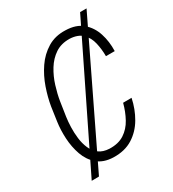

<svg xmlns="http://www.w3.org/2000/svg" viewBox="-198 -876 943 1046"><g transform="rotate(-30 274.0 -353.0)"><path d="M512.2 -766.6 112.8 60.5 66.9 61 471.7 -766.6ZM427.7 -221.7 481 -222.2Q467.8 -158.2 436.5 -104.7Q405.3 -51.3 355.2 -19.8Q305.2 11.7 233.9 9.8Q172.4 7.8 135.5 -23.9Q98.6 -55.7 81.3 -104.7Q64 -153.8 61 -208.7Q58.1 -263.7 64.9 -311L77.6 -399.4Q86.4 -453.1 106.2 -510.3Q126 -567.4 158.9 -615.7Q191.9 -664.1 240.2 -693.6Q288.6 -723.1 352.5 -720.7Q418.9 -719.2 458 -685.8Q497.1 -652.3 513.9 -600.1Q530.8 -547.9 528.8 -488.3H473.6Q473.6 -531.7 464.1 -572.8Q454.6 -613.8 427.5 -640.4Q400.4 -667 349.6 -669.4Q296.4 -670.4 258.8 -645.3Q221.2 -620.1 195.8 -578.9Q170.4 -537.6 155.8 -490.2Q141.1 -442.9 134.3 -400.4L120.6 -310.1Q116.7 -283.2 115.5 -248.3Q114.3 -213.4 118.7 -177.7Q123 -142.1 136.2 -111.6Q149.4 -81.1 174.1 -62.5Q198.7 -43.9 238.3 -42Q294.4 -40 331.8 -64.5Q369.1 -88.9 391.8 -130.4Q414.6 -171.9 427.7 -221.7Z"/></g></svg>

Font: Roboto Condensed Light
Style: Italic
Weight: 300
Italic angle: -12°
Designer: Christian Robertson
Foundry: Google
Version: Version 3.0; 2020